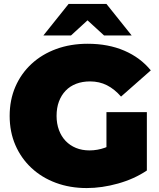

<svg xmlns="http://www.w3.org/2000/svg" viewBox="-20 -938 809 974"><path d="M420 16Q335 16 263.5 -10.5Q192 -37 139.5 -86Q87 -135 58 -202Q29 -269 29 -350Q29 -431 58 -498Q87 -565 140 -614Q193 -663 265.5 -689.5Q338 -716 425 -716Q529 -716 610.5 -681Q692 -646 745 -581L594 -448Q561 -486 522.5 -505.5Q484 -525 437 -525Q398 -525 366.5 -513Q335 -501 313 -478Q291 -455 279 -423Q267 -391 267 -350Q267 -311 279 -278.5Q291 -246 313 -223Q335 -200 365.5 -187.5Q396 -175 434 -175Q474 -175 512 -188.5Q550 -202 593 -235L725 -73Q661 -30 579 -7Q497 16 420 16ZM520 -103V-369H725V-73ZM200 -758 328 -918H520L648 -758H508L366 -888H482L340 -758Z"/></svg>

Font: MOST Montserrat Black
Style: Regular
Weight: 900
Designer: Julieta Ulanovsky
Foundry: Julieta Ulanovsky
Version: Version 8.000;March 11, 2024;FontCreator 15.0.0.2926 64-bit